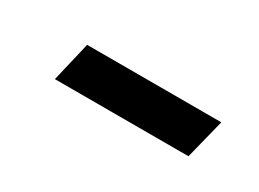

<svg xmlns="http://www.w3.org/2000/svg" viewBox="-21 -430 385 285"><g transform="rotate(30 171.0 -288.0)"><path d="M79 -322H309L292 -254H63Z"/></g></svg>

Font: PT Sans
Style: Italic
Weight: 400
Italic angle: -12°
Designer: A.Korolkova, O.Umpeleva, V.Yefimov
Foundry: ParaType Ltd
Version: Version 2.003W OFL